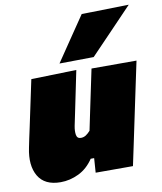

<svg xmlns="http://www.w3.org/2000/svg" viewBox="-87 -846 787 933"><g transform="rotate(-10 306.0 -380.0)"><path d="M137 16Q58.5 16 27.2 -37.2Q-4 -90.5 14 -176Q18.5 -198 23.2 -220.8Q28 -243.5 34.5 -273Q50.5 -347.5 61.2 -399Q72 -450.5 83 -502L306 -508Q295.5 -457 285 -406.2Q274.5 -355.5 263.5 -302L251 -242Q246 -216.5 249.2 -197.8Q252.5 -179 271 -179Q284.5 -179 295.8 -186.2Q307 -193.5 318 -206L338 -302Q349.5 -355.5 359.2 -403Q369 -450.5 380 -502H602Q591 -450.5 580.2 -399Q569.5 -347.5 553.5 -272.5L541 -213Q528 -151 517.5 -101.5Q507 -52 496 0H312L317 -71H300Q270 -26 226.5 -5Q183 16 137 16ZM231 -553Q268 -608 305 -662.2Q342 -716.5 379 -771L612 -776Q557 -718.5 503.8 -663Q450.5 -607.5 400 -555Z"/></g></svg>

Font: Commissioner Black
Style: Italic
Weight: 900
Italic angle: -12°
Designer: Kostas Bartsokas
Foundry: Kostas Bartsokas
Version: Version 1.000; ttfautohint (v1.8.3)